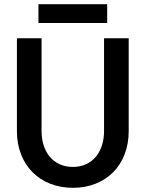

<svg xmlns="http://www.w3.org/2000/svg" viewBox="-20 -883 696 919"><path d="M329 16C488 16 596 -94 596 -255V-700H478V-255C478 -157 423 -84 329 -84C234 -84 179 -157 179 -255V-700H61V-255C61 -94 170 16 329 16ZM164 -773H493V-863H164Z"/></svg>

Font: Uncut Sans Semibold
Style: Regular
Weight: 600
Designer: Kasper Nordkvist
Foundry: UNCUT.wtf
Version: Version 1.304;Glyphs 3.2 (3246)